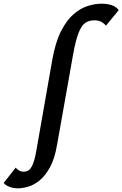

<svg xmlns="http://www.w3.org/2000/svg" viewBox="-161 -731 663 1040"><path d="M-63 289Q-90 289 -110 281Q-130 273 -141 260L-76 177Q-68 187 -57 193Q-46 199 -32 199Q-19 199 -7 192Q5 185 16 160.5Q27 136 36 84L122 -406Q139 -502 169.5 -562Q200 -622 238 -654.5Q276 -687 315.5 -699Q355 -711 389 -711Q420 -711 444 -703Q468 -695 482 -676L413 -592Q400 -607 385 -614Q370 -621 350 -621Q322 -621 301.5 -607.5Q281 -594 265 -554Q249 -514 235 -436L148 54Q135 130 109 176.5Q83 223 52 247.5Q21 272 -9.5 280.5Q-40 289 -63 289Z"/></svg>

Font: Ysabeau Office
Style: Bold Italic
Weight: 700
Italic angle: -12°
Designer: Christian Thalmann (Catharsis Fonts)
Version: Version 2.001;gftools[0.9.30]; featfreeze: tnum,lnum,ss02